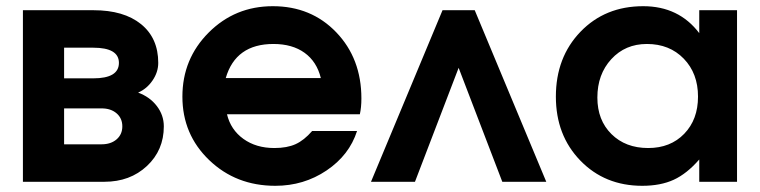

<svg xmlns="http://www.w3.org/2000/svg" viewBox="-20 -587 2454 620"><path d="M54 0V-554H282Q380 -554 435.5 -509Q491 -464 491 -384Q491 -354 472.5 -327Q454 -300 426 -288Q464 -274 486.5 -244.5Q509 -215 509 -179Q509 -102 454.5 -51Q400 0 317 0ZM187 -334H281Q364 -334 364 -384Q364 -433 281 -433H187ZM187 -121H308Q338 -121 356.5 -137Q375 -153 375 -179Q375 -205 356.5 -221Q338 -237 308 -237H187Z M988 -164H1133Q1108 -86 1034.5 -36.5Q961 13 869 13Q742 13 655.5 -70Q569 -153 569 -275Q569 -397 654 -482Q739 -567 861 -567Q985 -567 1066 -482.5Q1147 -398 1147 -269Q1147 -240 1142 -218H713Q725 -168 766 -138.5Q807 -109 866 -109Q907 -109 934.5 -121.5Q962 -134 988 -164ZM709 -335H1016Q1003 -388 963.5 -416.5Q924 -445 863 -445Q741 -445 709 -335Z M1178 0 1409 -554H1513L1744 0H1602L1461 -368L1320 0Z M1775 -275Q1775 -402 1854.5 -484.5Q1934 -567 2057 -567Q2172 -567 2238 -480V-554H2360V0H2238V-72Q2198 -26 2155.5 -6.5Q2113 13 2054 13Q1933 13 1854 -68.5Q1775 -150 1775 -275ZM1909 -272Q1909 -199 1954.5 -154Q2000 -109 2073 -109Q2145 -109 2189.5 -155Q2234 -201 2234 -275Q2234 -350 2188 -397.5Q2142 -445 2069 -445Q1999 -445 1954 -396Q1909 -347 1909 -272Z"/></svg>

Font: Involve
Style: Bold
Weight: 700
Designer: Stefan Peev
Foundry: Context Ltd.
Version: Version 1.001